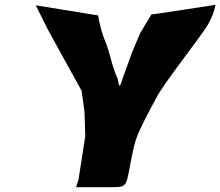

<svg xmlns="http://www.w3.org/2000/svg" viewBox="-20 -775 912 795"><path d="M128 -753 179 -651C191 -628 309 -416 318 -399L330 -311L333 -211L305 -31C304 -29 295 0 295 0H412C507 0 500 7 519 -92C529 -142 536 -189 558 -235C584 -291 605 -328 630 -375C662 -435 817 -630 842 -675C858 -704 869 -732 872 -755C872 -755 613 -715 607 -715L561 -639L527 -559L494 -467C483 -442 475 -389 468 -447C443 -499 435 -560 416 -603C406 -625 389 -683 387 -711C387 -711 229 -737 128 -753Z"/></svg>

Font: Yuck
Style: It
Weight: 400
Version: Version Bleh